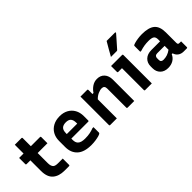

<svg xmlns="http://www.w3.org/2000/svg" viewBox="69 -1656 2512 2512"><g transform="rotate(-45 1325.0 -399.5)"><path d="M439 -129V-11Q439 0 428 0H345Q241 0 182 -51.5Q123 -103 123 -215V-412H52Q41 -412 41 -423V-538H123V-700H247Q258 -700 258 -689V-538H428Q439 -538 439 -527V-412H258V-227Q258 -170 282 -147Q301 -129 350 -129Z M802 -550Q870 -550 920.5 -522Q971 -494 999 -444Q1027 -394 1027 -327V-244Q1027 -234 1017 -234H703V-210Q703 -160 728 -136Q744 -120 770.5 -113Q797 -106 832 -106Q885 -106 923 -114Q961 -122 995 -135H1014V-32Q1014 -28 1010 -24Q1002 -15 974 -7Q946 1 908 6.5Q870 12 831 12Q698 12 633 -48Q568 -108 568 -212V-326Q568 -393 597 -443.5Q626 -494 678.5 -522Q731 -550 802 -550ZM802 -436Q753 -436 728 -412Q703 -388 703 -332V-318H896V-332Q896 -390 871 -414Q849 -436 802 -436Z M1311 0H1187Q1176 0 1176 -11V-538H1300Q1311 -538 1311 -527V-451H1330Q1359 -495 1400.5 -522.5Q1442 -550 1492 -550Q1557 -550 1595 -508Q1633 -466 1633 -394V0H1509Q1498 0 1498 -11V-366Q1498 -419 1448 -419Q1418 -419 1380 -402Q1342 -385 1311 -352Z M1823 -11V-417H1753Q1742 -417 1742 -428V-538H1947Q1958 -538 1958 -527V0H1834Q1823 0 1823 -11ZM1933 -811H2086Q2093 -811 2095.5 -806Q2098 -801 2093 -796Q2068 -767 2046 -742Q2024 -717 2000.5 -690.5Q1977 -664 1948 -631Q1942 -623 1931 -623H1825Q1851 -670 1878 -717Q1905 -764 1933 -811Z M2560 -341V-148Q2560 -131 2567 -124Q2573 -118 2588 -118H2618V-11Q2618 0 2607 0H2548Q2503 0 2471.5 -23Q2440 -46 2429 -86H2413Q2393 -40 2351.5 -15Q2310 10 2254 10Q2185 10 2145 -30Q2105 -70 2105 -134V-169Q2105 -234 2147.5 -273.5Q2190 -313 2262 -313H2424V-348Q2424 -392 2400.5 -408Q2377 -424 2321 -424Q2278 -424 2240.5 -418Q2203 -412 2163 -399H2144V-506Q2144 -512 2147 -515Q2153 -521 2180.5 -529Q2208 -537 2246 -542.5Q2284 -548 2321 -548Q2446 -548 2503 -500Q2560 -452 2560 -341ZM2240 -152Q2240 -110 2287 -110Q2323 -110 2356.5 -121Q2390 -132 2424 -157V-229H2287Q2264 -229 2252 -217Q2240 -205 2240 -187Z"/></g></svg>

Font: Recursive Sn Lnr St
Style: Bold
Weight: 700
Version: Version 1.079;hotconv 1.0.112;makeotfexe 2.5.65598; ttfautoh